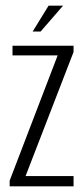

<svg xmlns="http://www.w3.org/2000/svg" viewBox="-20 -656 295 676"><path d="M14 0V-20L183 -461H24V-495H239V-473L70 -36H239V0ZM95 -545 151 -636H202L123 -545Z"/></svg>

Font: Alumni Sans Light
Style: Regular
Weight: 300
Version: Version 1.018